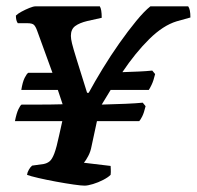

<svg xmlns="http://www.w3.org/2000/svg" viewBox="-20 -584 619 604"><path d="M246 0Q236 0 211.5 -3.5Q187 -7 157 -12.5Q127 -18 101 -24Q75 -30 65 -34Q66 -42 71 -50.5Q76 -59 81 -63L117 -68Q128 -70 136 -76.5Q144 -83 151 -101.5Q158 -120 166 -158L176 -203H27Q32 -228 38 -240.5Q44 -253 48 -255Q72 -255 106.5 -255Q141 -255 177 -256L162 -301H47Q51 -326 57.5 -339Q64 -352 69 -355H145L97 -487Q92 -501 86.5 -506Q81 -511 66 -511H36Q30 -519 30 -535Q36 -541 48 -547.5Q60 -554 72.5 -559Q85 -564 91 -564H294Q300 -555 300 -528L255 -518Q230 -512 216.5 -502Q203 -492 203 -471Q203 -462 206.5 -447.5Q210 -433 221 -397.5Q232 -362 254 -292H259Q278 -327 303 -368Q328 -409 355.5 -448Q383 -487 408.5 -518Q434 -549 453 -564H572Q579 -555 579 -529L536 -517Q493 -504 449.5 -461Q406 -418 365 -357Q394 -358 417 -359Q440 -360 459 -362L468 -351Q463 -330 457 -317.5Q451 -305 448 -301H328L300 -255Q341 -256 375.5 -257.5Q410 -259 429 -261L438 -250Q433 -229 427.5 -218Q422 -207 418 -203H285L268 -124Q265 -107 257.5 -93Q250 -79 244 -72L328 -62Q328 -59 328.5 -51Q329 -43 328 -34Q320 -26 304.5 -18Q289 -10 272.5 -5Q256 0 246 0Z"/></svg>

Font: Texturina 72pt 72pt Regular
Style: Bold Italic
Weight: 700
Italic angle: -11°
Designer: Guillermo Torres Carreño
Foundry: Omnibus-Type
Version: Version 1.002; ttfautohint (v1.8.3)